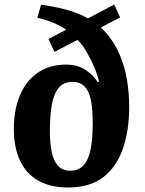

<svg xmlns="http://www.w3.org/2000/svg" viewBox="-20 -813 639 847"><path d="M280 14Q201 14 147.5 -17Q94 -48 67.5 -106Q41 -164 41 -245Q41 -291 49.5 -332.5Q58 -374 76 -410Q94 -446 122 -472.5Q150 -499 187 -513.5Q224 -528 272 -528Q322 -528 357.5 -504.5Q393 -481 411 -450L417 -453Q410 -483 396 -516Q382 -549 364 -581Q346 -613 322 -637L220 -584L194 -641L272 -682Q255 -694 234.5 -704Q214 -714 191.5 -721.5Q169 -729 145 -735L161 -792Q201 -787 239.5 -778.5Q278 -770 311 -758Q344 -746 368 -732L484 -793L510 -736L425 -692Q477 -641 503.5 -582Q530 -523 540 -462Q550 -401 550 -342Q550 -240 523 -159.5Q496 -79 437 -32.5Q378 14 280 14ZM290 -60Q328 -60 350 -85.5Q372 -111 380.5 -158Q389 -205 389 -269Q389 -313 385 -347Q381 -381 371 -404Q361 -427 343.5 -439.5Q326 -452 300 -452Q259 -452 237 -423Q215 -394 207.5 -344.5Q200 -295 200 -234Q200 -185 207.5 -145.5Q215 -106 234.5 -83Q254 -60 290 -60Z"/></svg>

Font: Literata
Style: Bold Italic
Weight: 700
Italic angle: -2°
Designer: Latin by Veronika Burian and Jose Scaglione. Greek by Irene Vlachou. Cyrillic by Vera Evstafieva
Foundry: TypeTogether
Version: Version 3.103;gftools[0.9.29]